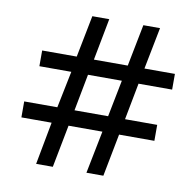

<svg xmlns="http://www.w3.org/2000/svg" viewBox="-73 -707 799 782"><g transform="rotate(10 326.5 -316.0)"><path d="M159 -176H34V-242H171L202 -394H70V-459H213L247 -632H317L284 -459H424L458 -632H527L493 -459H619V-394H480L451 -242H584V-176H438L404 0H334L369 -176H229L195 0H126ZM381 -242 411 -394H271L242 -242Z"/></g></svg>

Font: umalayalam85
Style: Book
Weight: 400
Designer: Jelle Bosma - Monotype Design Team
Foundry: Monotype Imaging Inc.
Version: Version 2.003